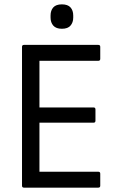

<svg xmlns="http://www.w3.org/2000/svg" viewBox="-20 -861 549 881"><path d="M90 0Q81 0 81 -9V-646Q81 -655 90 -655H431Q440 -655 440 -646V-591Q440 -582 431 -582H161V-368H409Q418 -368 418 -359V-307Q418 -298 409 -298H161V-73H431Q440 -73 440 -64V-9Q440 0 431 0ZM264 -729Q237 -729 224.5 -743.5Q212 -758 212 -780V-790Q212 -813 224.5 -827Q237 -841 264 -841Q291 -841 303.5 -827Q316 -813 316 -790V-780Q316 -758 303.5 -743.5Q291 -729 264 -729Z"/></svg>

Font: Sofia Sans Semi Condensed
Style: Regular
Weight: 400
Designer: Botio Nikoltchev, Ani Petrova
Foundry: lettersoup
Version: Version 4.100; ttfautohint (v1.8.4.7-5d5b)